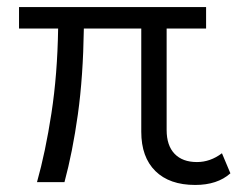

<svg xmlns="http://www.w3.org/2000/svg" viewBox="-20 -517 674 545"><path d="M163 0H85Q109 -85 126 -195.5Q143 -306 145 -436H34V-497H565V-436H453V-148Q453 -104 475.5 -80.5Q498 -57 539 -57Q577 -57 610 -82L634 -25Q597 8 534 8Q461 8 421 -31.5Q381 -71 381 -143V-436H218Q216 -299 201 -192Q186 -85 163 0Z"/></svg>

Font: LivvicRegular
Style: Regular
Weight: 400
Designer: Jacques Le Bailly, Baron von Fonthausen
Version: Version 1.001; ttfautohint (v1.8.2)